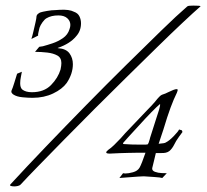

<svg xmlns="http://www.w3.org/2000/svg" viewBox="-20 -633 738 685"><path d="M31 32Q24 32 19 30.5Q14 29 17 25Q74 -37 143.5 -109.5Q213 -182 286.5 -257Q360 -332 429.5 -400.5Q499 -469 555.5 -524Q612 -579 648 -610Q650 -612 656.5 -612.5Q663 -613 670 -613Q680 -613 688.5 -612.5Q697 -612 695 -610Q672 -590 631.5 -552Q591 -514 540 -464Q489 -414 432 -358Q375 -302 318 -245Q261 -188 209.5 -135.5Q158 -83 117.5 -41.5Q77 0 53 26Q50 29 43.5 30.5Q37 32 31 32ZM96 -284Q80 -284 60 -286Q40 -288 29 -295Q25 -297 22 -301.5Q19 -306 22 -312Q25 -318 31 -337.5Q37 -357 41 -370L58 -377Q57 -370 54.5 -358.5Q52 -347 52 -336Q52 -321 59 -314Q71 -304 94 -304Q137 -304 162 -329.5Q187 -355 196 -385Q199 -399 199 -408Q199 -427 184.5 -435Q170 -443 148.5 -445.5Q127 -448 105 -448L120 -466L133 -468Q148 -472 167.5 -478.5Q187 -485 204.5 -497Q222 -509 228 -529Q231 -537 231 -544Q231 -558 220 -568Q209 -578 188 -578Q163 -578 146 -568Q139 -564 131.5 -553.5Q124 -543 121 -534Q120 -529 117.5 -519Q115 -509 116 -506L92 -494Q95 -503 99 -520Q103 -537 106.5 -552.5Q110 -568 110 -572Q110 -579 115.5 -583.5Q121 -588 125 -589Q131 -591 148 -594Q165 -597 178 -597L193 -598Q227 -600 244 -591Q258 -586 263.5 -574.5Q269 -563 269 -550Q269 -523 252 -504Q230 -477 186 -462Q185 -461 188 -461Q216 -459 228 -442.5Q240 -426 240 -404Q240 -370 218 -337Q202 -315 169.5 -299.5Q137 -284 96 -284ZM493 -4Q493 -4 473 -3Q453 -2 406 2L419 -15Q421 -15 423 -14.5Q425 -14 427 -14Q438 -14 454.5 -18.5Q471 -23 478 -35Q481 -40 487 -55Q493 -70 499 -88H465Q465 -88 437.5 -87.5Q410 -87 372 -85Q359 -85 359 -89Q359 -93 367 -99Q375 -104 387 -115.5Q399 -127 411 -140L426 -157L506 -241Q514 -249 521 -256.5Q528 -264 533 -270Q551 -293 558 -295Q571 -299 580 -304Q590 -309 598 -312Q606 -315 610 -315Q614 -315 614 -312Q614 -310 611 -302Q600 -280 588.5 -249Q577 -218 563 -171L546 -120Q556 -121 563 -122Q570 -123 572 -125Q584 -131 599.5 -147Q615 -163 619 -171L629 -168L631 -162Q630 -161 618.5 -145Q607 -129 602 -118Q594 -102 584 -94Q574 -86 554 -87H536Q532 -70 528.5 -55.5Q525 -41 523 -33Q522 -24 533 -20Q544 -16 557 -15.5Q570 -15 575 -15L559 2Q553 0 530.5 -1.5Q508 -3 493 -4ZM482 -117Q489 -117 495.5 -117Q502 -117 507 -118L510 -123Q512 -128 514 -135.5Q516 -143 515 -140L538 -212Q544 -229 548 -243Q552 -257 551 -262Q541 -254 520 -232.5Q499 -211 476.5 -186Q454 -161 437 -143L421 -125Q416 -120 422 -119Q433 -118 449.5 -117.5Q466 -117 482 -117Z"/></svg>

Font: Italianno
Style: Regular
Weight: 400
Designer: Robert E. Leuschke
Foundry: Robert E. Leuschke
Version: Version 1.100; ttfautohint (v1.8.3)